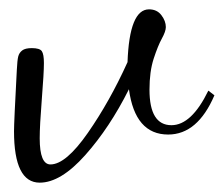

<svg xmlns="http://www.w3.org/2000/svg" viewBox="-20 -352 479 411"><path d="M10 -71Q10 -90 16 -202Q17 -223 19 -231Q21 -239 27.5 -244Q34 -249 48 -249Q65 -249 69.5 -242.5Q74 -236 74 -217Q74 -196 69.5 -139.5Q65 -83 65 -56Q65 0 88 0Q121 0 168 -67.5Q215 -135 253 -219Q257 -332 299 -332Q316 -332 325.5 -319.5Q335 -307 335 -294Q335 -285 326.5 -269.5Q318 -254 309 -226.5Q300 -199 300 -160Q300 -84 347 -84Q390 -84 426 -158L439 -148Q403 -64 340 -64Q269 -64 256 -161Q215 -79 162.5 -20Q110 39 65 39Q10 39 10 -71Z"/></svg>

Font: DancingScriptRegular
Style: Regular
Weight: 400
Designer: Pablo Impallari
Foundry: Pablo Impallari. www.impallari.com
Version: Version 1.002